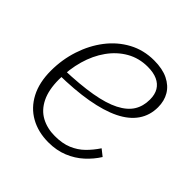

<svg xmlns="http://www.w3.org/2000/svg" viewBox="-152 -672 808 808"><g transform="rotate(45 252.0 -267.5)"><path d="M248 12Q187 12 140.5 -14Q94 -40 68 -89.5Q42 -139 42 -209Q42 -275 62 -336Q82 -397 118.5 -444.5Q155 -492 206 -519.5Q257 -547 319 -547Q369 -547 402.5 -530.5Q436 -514 453 -485.5Q470 -457 470 -419Q470 -371 444.5 -334Q419 -297 369 -272.5Q319 -248 244.5 -235Q170 -222 72 -221L76 -251Q171 -254 237.5 -265.5Q304 -277 345 -298Q386 -319 404.5 -348.5Q423 -378 423 -418Q423 -448 411 -468Q399 -488 376 -498.5Q353 -509 319 -509Q267 -509 225 -485Q183 -461 153 -419Q123 -377 107.5 -322.5Q92 -268 92 -207Q92 -145 112 -104.5Q132 -64 167.5 -45Q203 -26 248 -26Q293 -26 325 -39.5Q357 -53 380.5 -76Q404 -99 424 -129L453 -106Q433 -74 403.5 -47Q374 -20 335 -4Q296 12 248 12Z"/></g></svg>

Font: Roboto Serif Thin
Style: Italic
Weight: 250
Italic angle: -10°
Version: Version 1.007